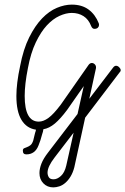

<svg xmlns="http://www.w3.org/2000/svg" viewBox="-20 -570 543 832"><path d="M408 -469Q409 -466 409 -464Q409 -462 409 -461Q409 -455 404 -450Q399 -445 389 -445Q380 -445 375 -457Q364 -486 342 -500Q320 -514 291 -514Q266 -514 237.5 -501Q209 -488 183 -460Q157 -432 135 -386Q113 -340 101 -275Q87 -205 87 -154Q87 -43 148 -43Q158 -43 168.5 -47Q179 -51 190 -59Q201 -67 214 -81Q227 -95 243 -116L364 -289Q370 -297 378 -297Q385 -297 390.5 -291.5Q396 -286 396 -279V-275L367 -142L470 -277Q476 -285 483 -285Q490 -285 496.5 -278.5Q503 -272 503 -266Q503 -260 498 -256L349 -60L302 155Q296 178 286 194.5Q276 211 263.5 222Q251 233 237 237.5Q223 242 211 242Q185 242 168 224.5Q151 207 151 180Q151 161 159.5 139Q168 117 189 90L316 -76L343 -197L271 -94Q242 -55 217.5 -34.5Q193 -14 168 -10Q167 0 162 14Q156 38 147 60Q132 99 94 99Q79 99 79 83Q79 75 84.5 72.5Q90 70 97 67.5Q104 65 111.5 59.5Q119 54 124 39Q129 21 132 6Q135 -2 136 -8Q95 -14 73 -50.5Q51 -87 51 -154Q51 -181 55 -213.5Q59 -246 67 -283Q81 -357 106.5 -408Q132 -459 162.5 -490.5Q193 -522 226.5 -536Q260 -550 291 -550Q335 -550 364 -528.5Q393 -507 408 -469ZM299 5 217 112Q186 152 186 178Q186 189 191.5 198Q197 207 212 207Q228 207 244 192.5Q260 178 267 148Z"/></svg>

Font: Gruenewald VA
Style: Regular
Weight: 400
Designer: Peter Wiegel
Foundry: Peter Wiegel, nach dem Schriftentwurf von Dr. H. Gr¸newald
Version: Version 0.007